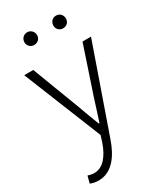

<svg xmlns="http://www.w3.org/2000/svg" viewBox="-241 -832 973 1155"><g transform="rotate(-30 245.0 -254.0)"><path d="M157 -660C182 -660 201 -679 201 -703C201 -728 182 -748 157 -748C132 -748 113 -728 113 -703C113 -679 132 -660 157 -660ZM357 -660C384 -660 401 -679 401 -703C401 -728 384 -748 357 -748C332 -748 314 -728 314 -703C314 -679 332 -660 357 -660ZM85 240C182 240 237 154 269 62L477 -533H418L309 -207C294 -160 277 -105 261 -57H256C237 -105 217 -160 200 -207L76 -533H13L231 8L217 53C190 130 148 188 84 188C69 188 52 184 41 180L28 229C45 236 64 240 85 240Z"/></g></svg>

Font: Spoqa Han Sans Neo Light
Style: Regular
Weight: 300
Designer: [Spoqa Han Sans Neo] Dong-huui Kim ___ Younghwa Kang ___ Yujin Lee ___ [Noto Sans] Ryoko NISHIZUKA ____ (kana & ideograp
Foundry: Spoqa (http://www.spoqa-han-sans.com)
Version: Version 1.100;hotconv 1.0.109;makeotfexe 2.5.65596